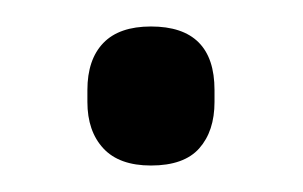

<svg xmlns="http://www.w3.org/2000/svg" viewBox="-20 -490 229 145"><path d="M94 -365Q70 -365 58 -378Q46 -391 46 -413V-422Q46 -445 58 -457.5Q70 -470 94 -470Q142 -470 142 -422V-413Q142 -391 130.5 -378Q119 -365 94 -365Z"/></svg>

Font: Sofia Sans Condensed
Style: Regular
Weight: 400
Designer: Botio Nikoltchev, Ani Petrova
Foundry: lettersoup
Version: Version 4.100